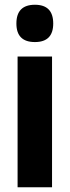

<svg xmlns="http://www.w3.org/2000/svg" viewBox="-20 -788 294 808"><path d="M127 -768Q204 -768 204 -689Q204 -611 127 -611Q49 -611 49 -689Q49 -768 127 -768ZM199 -550V0H54V-550Z"/></svg>

Font: Noto Sans Hebrew ExtraCondensed ExtraBold
Style: Regular
Weight: 800
Width: 2
Designer: Monotype Design Team
Foundry: Monotype Imaging Inc.
Version: Version 2.004; ttfautohint (v1.8.4.7-5d5b)